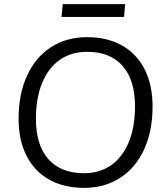

<svg xmlns="http://www.w3.org/2000/svg" viewBox="-20 -901 812 930"><path d="M70 -326Q70 -445 111 -534.5Q152 -624 227 -672.5Q302 -721 402 -721Q500 -721 571.5 -680.5Q643 -640 681 -564.5Q719 -489 719 -385Q719 -266 678 -177Q637 -88 562 -39.5Q487 9 387 9Q289 9 217.5 -31.5Q146 -72 108 -147.5Q70 -223 70 -326ZM634 -386Q634 -513 574 -581.5Q514 -650 402 -650Q325 -650 269.5 -611Q214 -572 184 -499Q154 -426 154 -325Q154 -198 214.5 -130Q275 -62 387 -62Q463 -62 518.5 -101Q574 -140 604 -213Q634 -286 634 -386ZM284 -881H586L581 -819H278Z"/></svg>

Font: Muli
Style: Italic
Weight: 400
Italic angle: -4.541°
Designer: Vernon Adams
Foundry: Vernon Adams
Version: Version 2.001